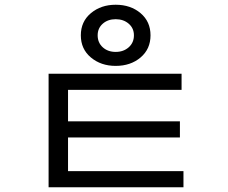

<svg xmlns="http://www.w3.org/2000/svg" viewBox="-20 -722 960 810"><path d="M468 -702Q531 -702 573 -666.5Q615 -631 615 -573Q615 -515 573 -479.5Q531 -444 468 -444Q406 -444 363.5 -479.5Q321 -515 321 -573Q321 -631 363.5 -666.5Q406 -702 468 -702ZM468 -641Q435 -641 413.5 -622Q392 -603 392 -573Q392 -542 413.5 -522.5Q435 -503 468 -503Q501 -503 523 -522.5Q545 -542 545 -573Q545 -603 523 -622Q501 -641 468 -641ZM185 -411H746V-343H267V35H185ZM185 0H754V68H185ZM204 -210H739V-142H204Z"/></svg>

Font: lkorean15
Style: Book
Weight: 400
Designer: Jelle Bosma - Monotype Design Team
Foundry: Monotype Imaging Inc.
Version: Version 2.003